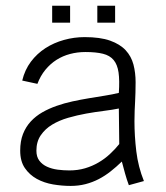

<svg xmlns="http://www.w3.org/2000/svg" viewBox="-20 -624 565 654"><path d="M218.8 -546.9H157.7V-604.5H218.8ZM372.1 -546.9H311.5V-604.5H372.1ZM418.9 6.8Q411.6 -12.7 406 -33Q400.4 -53.2 395 -73.7Q376.5 -55.7 356.9 -40.3Q337.4 -24.9 316.2 -13.9Q294.9 -2.9 271.2 3.2Q247.6 9.3 220.7 9.3Q191.4 9.3 160.9 4.2Q130.4 -1 105.5 -14.6Q80.6 -28.3 64.7 -51.5Q48.8 -74.7 48.8 -110.8Q48.8 -143.1 58.3 -167.5Q67.9 -191.9 84.7 -210.2Q101.6 -228.5 124.3 -241.5Q147 -254.4 172.9 -263.4Q198.7 -272.5 226.8 -278.6Q254.9 -284.7 282.7 -289.3Q310.5 -293.9 336.7 -298.1Q362.8 -302.2 384.8 -307.6Q387.7 -350.1 383.8 -377.2Q379.9 -404.3 366.9 -419.7Q354 -435.1 330.6 -440.9Q307.1 -446.8 271 -446.8Q243.7 -446.8 218.8 -440.2Q193.8 -433.6 172.6 -420.2Q151.4 -406.7 134.5 -386.2Q117.7 -365.7 107.4 -338.4L55.7 -349.6Q64.5 -386.2 85.2 -413.8Q106 -441.4 134.8 -460Q163.6 -478.5 198 -488Q232.4 -497.6 268.1 -497.6Q321.3 -497.6 355 -485.6Q388.7 -473.6 408 -452.9Q427.2 -432.1 434.6 -404.1Q441.9 -376 441.9 -343.8Q441.9 -324.2 441.4 -308.6Q440.9 -293 440.2 -278.1Q439.5 -263.2 438.7 -247.3Q438 -231.4 438 -211.4Q438 -161.1 444.3 -108.4Q450.7 -55.7 470.2 -7.3ZM384.8 -254.4Q363.3 -250 334 -246.3Q304.7 -242.7 273.4 -237.1Q242.2 -231.4 211.9 -222.7Q181.6 -213.9 157.7 -199.5Q133.8 -185.1 118.9 -163.3Q104 -141.6 104 -110.8Q104 -89.8 114 -76.7Q124 -63.5 140.1 -56.2Q156.2 -48.8 176.3 -46.1Q196.3 -43.5 216.3 -43.5Q245.1 -43.5 269.8 -50.8Q294.4 -58.1 315.7 -70.6Q336.9 -83 354.5 -99.4Q372.1 -115.7 386.2 -133.3Z"/></svg>

Font: SaysetthaMai
Style: Regular
Weight: 400
Designer: John M. Durdin
Foundry: Lao Script for Windows
Version: Version 1.101